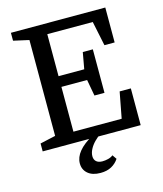

<svg xmlns="http://www.w3.org/2000/svg" viewBox="-133 -818 955 1126"><g transform="rotate(-15 344.5 -255.0)"><path d="M480 -238H419L401 -337H245V-65H538L568 -223H636V0H41V-48L135 -69V-651L41 -672V-720H614V-508H552L521 -657H245V-402H401L419 -502H480ZM337 210Q288 210 260.5 186.5Q233 163 233 125Q233 50 347 -14H398Q375 1 356 20.5Q337 40 326 61.5Q315 83 315 103Q315 124 328 135.5Q341 147 365 147Q382 147 400 142.5Q418 138 430 128L448 154Q431 180 403.5 195Q376 210 337 210Z"/></g></svg>

Font: Domine Medium
Style: Regular
Weight: 500
Designer: Pablo Impallari, Rodrigo Fuenzalida, Brenda Gallo
Foundry: Pablo Impallari, Rodrigo Fuenzalida, Brenda Gallo
Version: Version 2.000